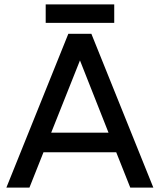

<svg xmlns="http://www.w3.org/2000/svg" viewBox="-20 -854 727 874"><path d="M509 -161H178L114 0H9L291 -700H396L678 0H573ZM474 -250 344 -579 213 -250ZM188 -834H500V-750H188Z"/></svg>

Font: Oak Sans Medium
Style: Regular
Weight: 500
Designer: Erik Kennedy, Walven
Foundry: Erik Kennedy, Walven
Version: Version 1.000